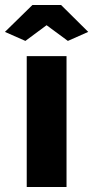

<svg xmlns="http://www.w3.org/2000/svg" viewBox="-52 -750 374 770"><path d="M-32.2 -622.1 78.1 -730H192.9L301.8 -622.1L220.2 -585.9L134.8 -648.9L49.8 -585.9ZM55.2 0V-524.9H214.8V0Z"/></svg>

Font: Raleway-v4020 ExtraBold
Style: Regular
Weight: 800
Designer: Matt McInerney, Pablo Impallari, Rodrigo Fuenzalida
Foundry: Matt McInerney, Pablo Impallari, Rodrigo Fuenzalida
Version: Version 4.020;PS 004.020;hotconv 1.0.88;makeotf.lib2.5.64775